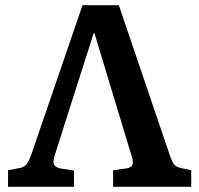

<svg xmlns="http://www.w3.org/2000/svg" viewBox="-20 -720 767 740"><path d="M11 0V-64L54 -72Q73 -75 83 -88Q93 -101 104 -134L298 -700H438L634 -123Q644 -94 652 -85Q660 -76 679 -72L717 -64V0H416V-64L467 -71Q501 -75 489 -113L344 -592H341L191 -122Q183 -97 188.5 -85.5Q194 -74 217 -70L265 -63V0Z"/></svg>

Font: Literata SemiBold
Style: Regular
Weight: 600
Designer: Latin by Veronika Burian and Jose Scaglione. Greek by Irene Vlachou. Cyrillic by Vera Evstafieva.
Foundry: TypeTogether
Version: Version 3.103; ttfautohint (v1.8.4.7-5d5b);gftools[0.9.29]